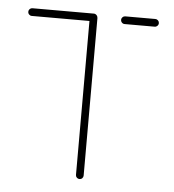

<svg xmlns="http://www.w3.org/2000/svg" viewBox="-43 -560 542 599"><g transform="rotate(5 227.5 -260.0)"><path d="M239.6 -507V-12.2Q239.6 -7.4 236.1 -3.9Q232.6 -0.4 227.4 -0.4Q222.6 -0.4 219.1 -3.9Q215.6 -7.4 215.6 -12.2V-507ZM23 -506.7Q23 -511.5 26.5 -515Q30 -518.5 34.8 -518.5H227.4Q232.2 -518.5 235.7 -515Q239.3 -511.5 239.3 -506.7Q239.3 -501.5 235.7 -498Q232.2 -494.4 227.4 -494.4H34.8Q30 -494.4 26.5 -498Q23 -501.5 23 -506.7ZM313.7 -506.7Q313.7 -511.5 317.2 -515Q320.7 -518.5 325.6 -518.5H420Q424.8 -518.5 428.3 -515Q431.9 -511.5 431.9 -506.7Q431.9 -501.5 428.3 -498Q424.8 -494.4 420 -494.4H325.6Q320.7 -494.4 317.2 -498Q313.7 -501.5 313.7 -506.7Z"/></g></svg>

Font: 26F Galaxy Sans Thin
Style: Regular
Weight: 100
Designer: C₂₉H₂₅N₃O₅
Version: Version 1.100